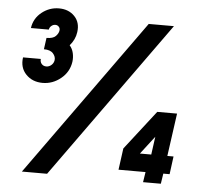

<svg xmlns="http://www.w3.org/2000/svg" viewBox="-52 -792 968 850"><g transform="rotate(5 432.0 -367.0)"><path d="M132.5 -399Q87 -399 58.5 -428.5Q30 -458 36.5 -504H115.5Q114 -490.5 121.8 -481.8Q129.5 -473 142.5 -473Q155 -473 165 -481.8Q175 -490.5 177 -504Q179 -519.5 166.5 -533.8Q154 -548 125.5 -548L132.5 -599Q161.5 -599 173.5 -611.5Q185.5 -624 187 -636.5Q188.5 -646.5 182.2 -653.2Q176 -660 166.5 -660Q157 -660 149 -653.2Q141 -646.5 139.5 -636.5H60Q66 -679.5 100 -706.8Q134 -734 176.5 -734Q219.5 -734 245.8 -706.8Q272 -679.5 266 -636.5Q261.5 -602.5 237.5 -575.5Q250 -561 254.2 -542.2Q258.5 -523.5 256 -504Q249.5 -458 213.2 -428.5Q177 -399 132.5 -399ZM75.5 0 578 -700H690L187.5 0ZM614 0 621 -45.5H501L514 -141L649.5 -315.5H737.5L711 -125H738.5L728 -45.5H700L693 0ZM589 -125H639.5L650.5 -205Z"/></g></svg>

Font: Urbanist ExtraBold
Style: Italic
Weight: 800
Italic angle: -8°
Designer: Corey Hu
Foundry: Corey Hu
Version: Version 1.321; ttfautohint (v1.8.4.7-5d5b)